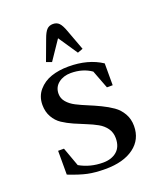

<svg xmlns="http://www.w3.org/2000/svg" viewBox="-124 -723 678 810"><g transform="rotate(-20 215.0 -317.5)"><path d="M47.9 -25.9V-132.8H74.2L105 -47.9Q151.9 -21 210 -21Q248 -21 271.5 -41Q294.9 -61 294.9 -100.1Q294.9 -125.5 281.5 -144.3Q268.1 -163.1 246.6 -175Q225.1 -187 199.2 -197.3Q173.3 -207.5 147.5 -219Q121.6 -230.5 100.1 -244.6Q78.6 -258.8 65.2 -282.5Q51.8 -306.2 51.8 -336.9Q51.8 -375 74.7 -401.9Q97.7 -428.7 132.3 -440.4Q167 -452.1 210 -452.1Q298.3 -452.1 358.9 -412.1V-314H333L301.8 -396Q263.2 -422.9 210 -422.9Q176.8 -422.9 154.3 -405.3Q131.8 -387.7 131.8 -357.9Q131.8 -336.9 145.8 -320.6Q159.7 -304.2 182.1 -292.7Q204.6 -281.2 231.4 -270.3Q258.3 -259.3 285.2 -246.3Q312 -233.4 334.5 -217.8Q356.9 -202.1 370.8 -177.7Q384.8 -153.3 384.8 -122.1Q384.8 -61.5 337.9 -26.9Q291 7.8 210 7.8Q164.1 7.8 130.9 0.7Q97.7 -6.3 47.9 -25.9ZM127.9 -502 162.1 -594.2Q171.9 -621.6 182.4 -632.3Q192.9 -643.1 210 -643.1Q227.1 -643.1 237.5 -632.3Q248 -621.6 257.8 -594.2L292 -502L268.1 -493.2L210 -579.1L151.9 -493.2Z"/></g></svg>

Font: Dihjauti S
Style: Bold
Weight: 700
Designer: T. Christopher White
Version: Version 3.0.0